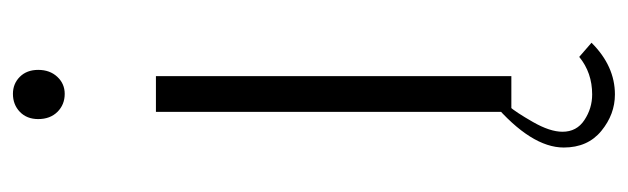

<svg xmlns="http://www.w3.org/2000/svg" viewBox="-357 -454 971 297"><g transform="rotate(-90 128.5 -305.5)"><path d="M104 -549.8H159.2V0H104ZM92.8 -731.9Q92.8 -749.5 104 -760.3Q115.2 -771 131.8 -771Q147.5 -771 158.2 -760.3Q168.9 -749.5 168.9 -731.9Q168.9 -713.9 158.2 -702.4Q147.5 -690.9 131.8 -690.9Q115.2 -690.9 104 -702.1Q92.8 -713.4 92.8 -731.9ZM48.8 81.1Q48.8 30.8 117.2 -27.8Q118.7 -26.4 120.4 -25.1Q122.1 -23.9 124.3 -22.5Q126.5 -21 127.9 -20Q121.6 -13.7 112.5 -3.4Q103.5 6.8 88.4 33.2Q73.2 59.6 73.2 79.1Q73.2 101.1 91.3 113Q109.4 125 130.9 125Q164.6 125 189 105L210.9 124Q174.8 160.2 130.9 160.2Q100.1 160.2 74.5 139.2Q48.8 118.2 48.8 81.1Z"/></g></svg>

Font: Junction Light
Style: Regular
Weight: 300
Designer: Caroline Hadilaksono
Foundry: Caroline Hadilaksono
Version: Version 1.002